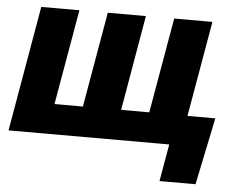

<svg xmlns="http://www.w3.org/2000/svg" viewBox="-59 -588 1017 806"><g transform="rotate(5 449.5 -185.5)"><path d="M851.6 -126 793 156.7H641.1L668.5 0H615.7L637.7 -126ZM83 -528.3H243.7L173.8 -127H293.5L363.3 -528.3H523.9L454.6 -127H573.2L643.1 -528.3H804.2L712.4 0H-8.8Z"/></g></svg>

Font: Roboto Black
Style: Italic
Weight: 900
Italic angle: -12°
Designer: Christian Robertson
Foundry: Google
Version: Version 3.0; 2020